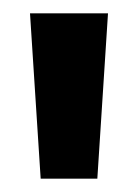

<svg xmlns="http://www.w3.org/2000/svg" viewBox="-20 -729 207 288"><path d="M41 -461 25 -709H142L126 -461Z"/></svg>

Font: Bricolage Grotesque 17pt SemiBold
Style: Regular
Weight: 600
Version: Version 1.001;gftools[0.9.33.dev8+g029e19f]